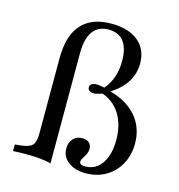

<svg xmlns="http://www.w3.org/2000/svg" viewBox="-98 -717 758 815"><g transform="rotate(15 281.0 -310.0)"><path d="M350 11.3Q303.2 11.3 273.8 -10.9Q244.4 -33.1 244.4 -69.4Q244.4 -96 259.7 -112.5Q275 -129 299.2 -129Q318.5 -129 329.4 -119.4Q340.3 -109.7 340.3 -92.7Q340.3 -82.3 336.7 -73.8Q333.1 -65.3 328.6 -58.1Q324.2 -50.8 320.2 -44Q316.1 -37.1 316.1 -31.5Q316.1 -16.1 341.1 -16.1Q371.8 -16.1 394 -33.5Q416.1 -50.8 428.2 -82.7Q440.3 -114.5 440.3 -157.3Q440.3 -224.2 412.1 -270.2Q383.9 -316.1 333.1 -333.9Q320.2 -329.8 311.3 -327.4Q302.4 -325 294.4 -325Q283.9 -325 276.6 -330.6Q269.4 -336.3 269.4 -345.2Q269.4 -354 277.4 -359.7Q285.5 -365.3 298.4 -365.3Q305.6 -365.3 314.5 -363.7Q323.4 -362.1 333.9 -360.5Q355.6 -386.3 366.5 -418.1Q377.4 -450 377.4 -488.7Q377.4 -545.2 354.8 -574.2Q332.3 -603.2 288.7 -603.2Q242.7 -603.2 219.4 -571Q196 -538.7 196 -474.2V0V9.7Q174.2 3.2 146 0.8Q117.7 -1.6 84.7 -1.6Q71 -1.6 58.1 -1.2Q45.2 -0.8 29 0V-29L55.6 -31.5Q91.1 -35.5 104.4 -49.2Q117.7 -62.9 117.7 -98.4V-432.3Q117.7 -530.6 162.1 -580.6Q206.5 -630.6 293.5 -630.6Q368.5 -630.6 411.3 -595.6Q454 -560.5 454 -498.4Q454 -454 431 -416.9Q408.1 -379.8 362.9 -351.6Q438.7 -330.6 479.8 -282.3Q521 -233.9 521 -164.5Q521 -113.7 499.2 -73.8Q477.4 -33.9 438.7 -11.3Q400 11.3 350 11.3Z"/></g></svg>

Font: Playfair 5pt SemiExpanded Light
Style: Regular
Weight: 400
Version: Version 2.203